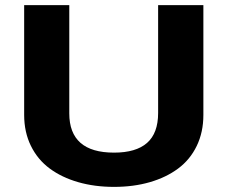

<svg xmlns="http://www.w3.org/2000/svg" viewBox="-20 -720 890 751"><path d="M426 11Q350 11 285.8 -7.5Q221.5 -26 174.5 -60.8Q127.5 -95.5 101 -149.2Q74.5 -203 74.5 -270.5V-700H251V-276.5Q251 -123 426 -123Q512 -123 555.2 -161Q598.5 -199 598.5 -278V-700H775.5V-270.5Q775.5 -203 749.5 -149.2Q723.5 -95.5 676.8 -60.8Q630 -26 566.2 -7.5Q502.5 11 426 11Z"/></svg>

Font: League Mono Wide
Style: Bold
Weight: 700
Width: 8
Designer: Tyler Finck
Foundry: The League of Moveable Type / Tyler Finck
Version: Version 2.210